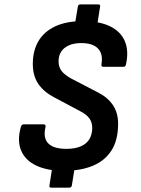

<svg xmlns="http://www.w3.org/2000/svg" viewBox="-20 -762 638 870"><path d="M269 12Q195.3 12 145.2 -11.3Q95.1 -34.6 76 -79.2Q56.8 -123.7 74.5 -186.8Q77.5 -198.5 87.5 -198.5H177.1Q189.1 -198.5 186.1 -185.8Q174.5 -137 198.7 -112.2Q223 -87.5 280.7 -87.5Q319.2 -87.5 345.2 -98.5Q371.3 -109.4 384.6 -130.8Q397.9 -152.2 397.9 -183.1Q397.9 -207 385.4 -224.9Q373 -242.8 344.7 -257.4L223.3 -322.1Q177.6 -346.5 153.2 -382.5Q128.7 -418.5 128.7 -472.7Q128.7 -532.6 154.4 -576Q180.1 -619.3 230.7 -642.8Q281.3 -666.3 355 -666.3Q430.1 -666.3 478.3 -643Q526.5 -619.7 545.4 -576Q564.2 -532.4 551.2 -471.6Q549.2 -459.2 538.8 -459.2H448.6Q437.2 -459.2 439.9 -471.2Q445.2 -503.4 435.9 -524.3Q426.7 -545.2 404.9 -556Q383.2 -566.8 348.3 -566.8Q315.1 -566.8 292.1 -556.5Q269 -546.2 257.2 -527.8Q245.4 -509.4 245.4 -484.9Q245.4 -457.3 259.8 -439.4Q274.3 -421.5 303.2 -405.9L424 -343.1Q468 -320.8 491.6 -285.9Q515.2 -251.1 515.2 -201.1Q515.2 -127.7 485.4 -80.7Q455.5 -33.7 400.5 -10.8Q345.4 12 269 12ZM212 88.3Q202 88.3 204 78.3L217 -4.7L319.6 -9.7L305.6 78.3Q303.6 88.3 293.6 88.3ZM319 -649 332.7 -732Q334.7 -742 343.7 -742H425.6Q435.6 -742 433.6 -732L419.6 -644Z"/></svg>

Font: Sofia Sans Hairline
Style: Italic
Weight: 1
Italic angle: -9°
Designer: Botio Nikoltchev, Ani Petrova
Foundry: lettersoup
Version: Version 4.102